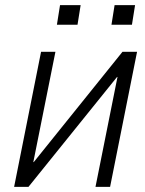

<svg xmlns="http://www.w3.org/2000/svg" viewBox="-20 -731 569 751"><path d="M459 -528.3H516.1L410.6 0H353.5L439.5 -429.7L438 -430.2L91.3 0H35.2L140.6 -528.3H196.8L110.4 -97.2L111.8 -96.7ZM496.1 -634.3H416L428.2 -710.9H508.3ZM283.2 -634.3H202.6L214.8 -710.9H295.4Z"/></svg>

Font: Franko
Style: Light Italic
Weight: 300
Designer: Google
Version: Version 1.200310; 2013